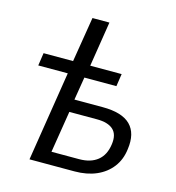

<svg xmlns="http://www.w3.org/2000/svg" viewBox="-105 -795 812 886"><g transform="rotate(15 300.5 -352.5)"><path d="M116 0 184 -429H43L52 -490H193L228 -705H309L275 -490H425L416 -430H263L245 -320H380Q473 -320 513 -280Q553 -240 542 -163Q536 -112 508 -75.5Q480 -39 435 -19.5Q390 0 331 0ZM205 -60H337Q392 -60 425 -86.5Q458 -113 465 -165Q472 -213 447 -236Q422 -259 369 -259H237Z"/></g></svg>

Font: Nunito Sans 10pt SemiCondensed
Style: Italic
Weight: 400
Width: 4
Italic angle: -9°
Designer: Vernon Adams
Foundry: Vernon Adams
Version: Version 3.101;gftools[0.9.27]